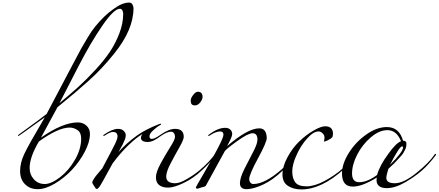

<svg xmlns="http://www.w3.org/2000/svg" viewBox="-20 -1448 3404 1490"><path d="M282 -350Q210 -229 210 -144Q210 -93 243 -56.5Q276 -20 327 -20Q378 -20 446.5 -73Q515 -126 562.5 -209.5Q610 -293 610 -372Q610 -419 581.5 -438.5Q553 -458 520 -458Q432 -458 282 -350ZM328 -538Q124 -391 123 -392Q120 -392 120 -396Q120 -400 126 -404Q307 -535 342 -564L516 -894Q528 -916 562.5 -981.5Q597 -1047 612 -1074.5Q627 -1102 660 -1156Q692 -1210 718 -1241Q790 -1329 858 -1376Q927 -1428 982 -1428Q1000 -1428 1008 -1413Q1016 -1398 1016 -1384Q1016 -1218 867 -1033Q817 -971 772 -923Q728 -875 660 -814Q576 -738 426 -616L298 -380Q467 -498 584 -498Q623 -498 650.5 -473.5Q678 -449 678 -408Q678 -347 638 -270.5Q598 -194 538.5 -130.5Q479 -67 406 -23.5Q333 20 272.5 20Q212 20 174 -18.5Q136 -57 136 -120.5Q136 -184 168 -252.5Q200 -321 328 -538ZM442 -648Q524 -716 585.5 -771.5Q647 -827 716.5 -902Q786 -977 831 -1043.5Q876 -1110 906 -1188.5Q936 -1267 936 -1340Q936 -1357 929 -1368.5Q922 -1380 910 -1380Q865 -1380 776 -1251.5Q687 -1123 588 -932Z M900 -268Q960 -337 1048 -400Q1111 -444 1212 -484Q1224 -488 1227 -488Q1230 -488 1230 -485Q1230 -482 1228.5 -480.5Q1227 -479 1225 -478Q1223 -477 1213.5 -472Q1204 -467 1172 -439.5Q1140 -412 1140 -391Q1140 -370 1158 -370Q1181 -370 1228 -404Q1237 -410 1239.5 -410Q1242 -410 1242 -406Q1242 -402 1236 -398Q1195 -368 1171.5 -357Q1148 -346 1125 -346Q1102 -346 1088 -354Q1074 -362 1074 -377.5Q1074 -393 1086 -408Q1040 -382 978 -322.5Q916 -263 854 -180Q762 -10 750 4Q738 18 732.5 18Q727 18 724 15.5Q721 13 716.5 5Q712 -3 704 -14.5Q696 -26 696 -33.5Q696 -41 710 -62.5Q724 -84 742.5 -104.5Q761 -125 774 -142Q856 -296 874 -333.5Q892 -371 892 -388.5Q892 -406 883.5 -415Q875 -424 855 -424Q835 -424 796 -398Q787 -392 784.5 -392Q782 -392 782 -396Q782 -400 788 -404Q852 -448 896 -448Q925 -448 940.5 -432Q956 -416 956 -399Q956 -382 948 -362Q940 -342 931 -325Q922 -308 911.5 -289.5Q901 -271 900 -268Z M1236 -398Q1227 -392 1224.5 -392Q1222 -392 1222 -396Q1222 -400 1228 -404Q1292 -448 1338 -448Q1406 -448 1406 -386Q1406 -364 1372 -304.5Q1338 -245 1304 -180Q1270 -115 1270 -78Q1270 -26 1340 -26Q1374 -26 1429.5 -58Q1485 -90 1527 -125Q1569 -160 1601 -195Q1633 -230 1640.5 -242Q1648 -254 1652 -254Q1656 -254 1656 -251Q1656 -248 1654 -244Q1605 -178 1546 -126Q1482 -65 1406 -28.5Q1330 8 1285 8Q1240 8 1215 -12Q1190 -32 1190 -72Q1190 -112 1227 -180Q1264 -248 1301 -306.5Q1338 -365 1338 -384.5Q1338 -404 1329.5 -415Q1321 -426 1308 -426Q1278 -426 1236 -398ZM1460 -666Q1460 -688 1480 -712Q1498 -736 1516 -736Q1534 -736 1543 -725.5Q1552 -715 1552 -696Q1552 -677 1534 -653.5Q1516 -630 1492 -630Q1460 -630 1460 -666Z M1690 -428Q1655 -428 1610 -398Q1601 -392 1598.5 -392Q1596 -392 1596 -396Q1596 -400 1602 -404Q1671 -456 1728 -456Q1753 -456 1767.5 -442Q1782 -428 1782 -407Q1782 -386 1742 -314Q1903 -452 1992 -452Q2023 -452 2036.5 -430.5Q2050 -409 2050 -376.5Q2050 -344 1982 -219Q1914 -94 1914 -58Q1914 -42 1923 -31Q1932 -20 1946 -20Q2035 -20 2164 -132Q2198 -162 2229.5 -196Q2261 -230 2268.5 -242Q2276 -254 2280 -254Q2284 -254 2284 -251Q2284 -248 2282 -244Q2246 -196 2173.5 -124.5Q2101 -53 2023.5 -16.5Q1946 20 1894 20Q1842 20 1842 -26Q1842 -67 1876 -135.5Q1910 -204 1944 -268Q1978 -332 1978 -364Q1978 -414 1940 -414Q1905 -414 1818.5 -351.5Q1732 -289 1724 -274L1578 -8Q1573 0 1559.5 2.5Q1546 5 1531.5 10.5Q1517 16 1512 16Q1500 16 1500 6Q1500 2 1558 -96Q1714 -364 1714 -402Q1714 -428 1690 -428Z M2740 -248Q2744 -254 2748 -254Q2752 -254 2752 -251Q2752 -248 2750 -244Q2707 -187 2650 -136Q2474 22 2320 22Q2256 22 2214 -6Q2172 -34 2172 -94Q2172 -156 2211 -228Q2249 -299 2302.5 -350.5Q2356 -402 2413.5 -435Q2471 -468 2503.5 -468Q2536 -468 2550 -452Q2564 -436 2564 -413.5Q2564 -391 2558 -382.5Q2552 -374 2529 -362Q2506 -350 2500 -350Q2494 -350 2494 -352Q2494 -354 2495 -356Q2498 -364 2498 -382Q2498 -400 2483 -414Q2468 -428 2452 -428Q2412 -428 2363 -373Q2314 -318 2281 -244.5Q2248 -171 2248 -117.5Q2248 -64 2271.5 -33Q2295 -2 2358 -2Q2421 -2 2499.5 -44Q2578 -86 2643.5 -143.5Q2709 -201 2740 -248Z M3006 -168Q3108 -270 3108 -304Q3108 -312 3100 -312Q3080 -312 3006 -168ZM2986 -438Q2923 -438 2857.5 -382Q2792 -326 2752 -248Q2712 -170 2712 -102Q2712 -34 2768 -34Q2830 -34 2906 -90Q2927 -164 2992 -252Q3052 -337 3092 -352Q3058 -438 2986 -438ZM2982 -462Q3078 -462 3108 -356Q3134 -356 3134 -334Q3134 -307 3125 -289.5Q3116 -272 3111.5 -263.5Q3107 -255 3096 -242Q3084 -229 3080 -224Q3039 -178 2994 -138Q2978 -86 2978 -68Q2978 -26 3045 -26Q3112 -26 3211.5 -106Q3311 -186 3352 -248Q3356 -254 3360 -254Q3364 -254 3364 -251Q3364 -248 3362 -244Q3308 -172 3254.5 -125Q3201 -78 3123.5 -33Q3046 12 2982 12Q2902 12 2902 -52Q2902 -55 2903 -61Q2904 -67 2904 -70Q2791 0 2718 0Q2634 0 2634 -102Q2634 -176 2686.5 -260.5Q2739 -345 2821.5 -403.5Q2904 -462 2982 -462Z"/></svg>

Font: Miama
Style: Regular
Weight: 400
Italic angle: 16.5°
Designer: Linus Romer
Foundry: Linus Romer
Version: 0.32